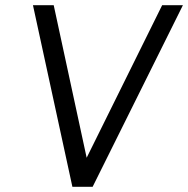

<svg xmlns="http://www.w3.org/2000/svg" viewBox="-20 -720 725 740"><path d="M107 -700 259 0H337L685 -700H605L314 -112L187 -700Z"/></svg>

Font: Unageo
Style: Regular-Italic
Weight: 400
Designer: Richard Sepsi
Foundry: Richard Sepsi
Version: Version 2.000